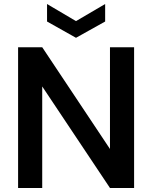

<svg xmlns="http://www.w3.org/2000/svg" viewBox="-20 -935 757 955"><path d="M70 0V-700H190L527 -194V-700H647V0H527L190 -505V0ZM358 -747 214 -828V-915L358 -830L503 -915V-828Z"/></svg>

Font: DM Sans 18pt SemiBold
Style: Regular
Weight: 600
Designer: Colophon Foundry, Jonny Pinhorn
Foundry: Colophon Foundry
Version: Version 4.004;gftools[0.9.30]